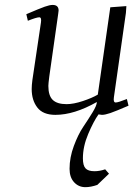

<svg xmlns="http://www.w3.org/2000/svg" viewBox="-20 -464 560 787"><path d="M87.9 -405.8Q142.6 -429.2 163.1 -436.5Q183.6 -443.8 195.8 -443.8Q220.2 -443.8 220.2 -420.9Q220.2 -419.4 219.7 -416.7Q219.2 -414.1 218.8 -409.4Q218.3 -404.8 217.8 -401.9L182.1 -150.9Q178.2 -120.6 178.2 -111.8Q178.2 -71.8 196.3 -54.4Q214.4 -37.1 252.9 -37.1Q281.2 -37.1 319.6 -49.8Q357.9 -62.5 380.9 -76.2L432.1 -434.1L498 -439L496.1 -411.1L446.8 -64.9Q443.8 -43.9 454.1 -43.9Q464.4 -43.9 500 -58.1L506.8 -30.8Q454.6 -8.3 432.6 -0.7Q410.6 6.8 397.9 6.8L383.8 4.9Q363.3 33.7 341.6 85Q319.8 136.2 319.8 185.1Q319.8 214.4 330.6 226.1Q341.3 237.8 367.2 237.8Q388.7 237.8 411.1 230L426.8 248L378.9 293.9Q352.1 303.2 330.1 303.2Q302.2 303.2 283.7 283Q265.1 262.7 265.1 228Q265.1 181.6 282.7 134.3Q300.3 86.9 321 56.2Q341.8 25.4 359.4 -3.4Q377 -32.2 377 -45.9Q284.2 6.8 207 6.8Q156.2 6.8 133.1 -23.2Q109.9 -53.2 109.9 -99.1Q109.9 -114.7 112.8 -136.2L147.9 -372.1Q150.9 -393.1 141.1 -393.1Q129.9 -393.1 94.2 -378.9Z"/></svg>

Font: Dehuti Alt
Style: Italic
Weight: 400
Version: Version 1.2